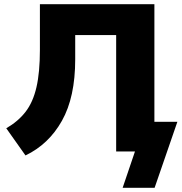

<svg xmlns="http://www.w3.org/2000/svg" viewBox="-20 -725 869 919"><path d="M102 19 10 -111Q67 -144 102.5 -190Q138 -236 154.5 -307.5Q171 -379 171 -486V-705H719V-142H829L720 174H567L626 0H536V-557H340V-441Q340 -260 276.5 -147Q213 -34 102 19Z"/></svg>

Font: Mulish Black
Style: Regular
Weight: 900
Designer: Vernon Adams
Foundry: Vernon Adams
Version: Version 3.603; ttfautohint (v1.8.3)